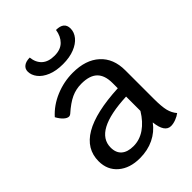

<svg xmlns="http://www.w3.org/2000/svg" viewBox="-226 -893 1013 1013"><g transform="rotate(-45 280.5 -386.0)"><path d="M520 -20Q506 -9 486 -1.5Q466 6 449 6Q403 6 394 -76Q364 -35 317.5 -12.5Q271 10 213 10Q138 10 92.5 -29Q47 -68 47 -133Q47 -317 391 -334V-373Q391 -431 362 -459Q333 -487 272 -487Q232 -487 197 -471Q162 -455 117 -415Q110 -410 104 -410Q91 -410 76 -423.5Q61 -437 48 -461Q90 -508 152 -534Q214 -560 281 -560Q377 -560 431.5 -510.5Q486 -461 486 -373V-160Q486 -102 493.5 -72Q501 -42 520 -20ZM391 -165V-272Q143 -261 143 -139Q143 -100 166.5 -79.5Q190 -59 234 -59Q280 -59 320 -86.5Q360 -114 391 -165ZM117 -732Q117 -753 133 -765Q149 -777 177 -777Q181 -737 206 -714Q231 -691 277 -691Q322 -691 347 -716Q372 -741 378 -782Q438 -782 438 -733Q438 -705 418.5 -681Q399 -657 362.5 -642.5Q326 -628 277 -628Q226 -628 190 -643Q154 -658 135.5 -682Q117 -706 117 -732Z"/></g></svg>

Font: Krub Medium
Style: Regular
Weight: 500
Designer: Ekaluck Peanpanawate
Foundry: Cadson Demak Co.,Ltd.
Version: Version 1.000; ttfautohint (v1.6)